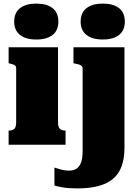

<svg xmlns="http://www.w3.org/2000/svg" viewBox="-20 -806 772 1069"><path d="M182 -586Q124 -586 91.5 -611.5Q59 -637 59 -686Q59 -735 91.5 -760.5Q124 -786 182 -786Q241 -786 273 -760.5Q305 -735 305 -686Q305 -637 273 -611.5Q241 -586 182 -586ZM303 -543V-125Q303 -98 314 -88.5Q325 -79 343 -79H345V0H28V-79H30Q49 -79 59.5 -88.5Q70 -98 70 -125V-426Q70 -438 62 -443Q54 -448 36 -452L28 -454V-543ZM440 36V-426Q440 -434 434.5 -439Q429 -444 419.5 -447Q410 -450 398 -452L389 -454V-543H673V15Q673 78 656.5 121.5Q640 165 607 191.5Q574 218 525 230.5Q476 243 410 243Q361 243 327.5 237Q294 231 283 227V127Q298 132 319.5 138Q341 144 365 144Q388 144 405 133.5Q422 123 431 99.5Q440 76 440 36ZM552 -586Q494 -586 461.5 -611.5Q429 -637 429 -686Q429 -735 461.5 -760.5Q494 -786 552 -786Q611 -786 643 -760.5Q675 -735 675 -686Q675 -637 643 -611.5Q611 -586 552 -586Z"/></svg>

Font: Roboto Serif Black
Style: Regular
Weight: 900
Designer: Greg Gazdowicz
Foundry: Commercial Type
Version: Version 1.008